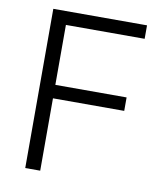

<svg xmlns="http://www.w3.org/2000/svg" viewBox="-82 -796 743 864"><g transform="rotate(10 289.5 -364.0)"><path d="M91.8 0V-727.5H520V-666H160.2V-392.1H485.8V-330.6H160.2V0Z"/></g></svg>

Font: Inter 18pt Light
Style: Regular
Weight: 300
Designer: Rasmus Andersson
Foundry: rsms
Version: Version 4.001;git-66647c0bb